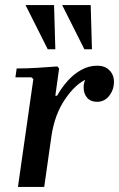

<svg xmlns="http://www.w3.org/2000/svg" viewBox="-20 -740 471 760"><path d="M51 0 112 -427 104 -434H41L46 -469Q85 -469 126 -471.5Q167 -474 207 -477L214 -469L199 -361H206Q223 -392 247.5 -419.5Q272 -447 302 -463.5Q332 -480 365 -480Q395 -480 413 -462Q431 -444 431 -416Q431 -385 412.5 -361Q394 -337 364 -337Q339 -337 325 -353Q311 -369 311 -394Q311 -409 317 -424Q275 -403 236 -345Q197 -287 184 -204L155 0ZM81 -720H194L199 -545H169ZM226 -720H339L344 -545H314Z"/></svg>

Font: Brygada 1918 SemiBold
Style: Italic
Weight: 600
Italic angle: -8°
Designer: Mateusz Machalski | Borys Kosmynka | Przemek Hoffer
Foundry: NIEPODLEGLA 2018
Version: Version 3.006